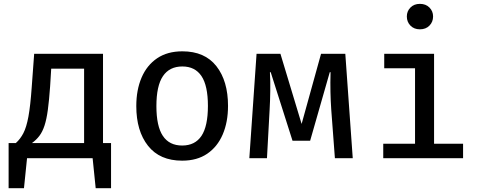

<svg xmlns="http://www.w3.org/2000/svg" viewBox="-20 -819 2502 994"><path d="M24.6 -78.5H62.1Q85.1 -99 101 -129.5Q116.9 -160 127.2 -215.6Q137.4 -271.3 144.1 -366.2L156.9 -540.5H513.3V-78.5H554.9V155.4H475.4L459.5 0H120L104.1 155.4H24.6ZM415.4 -463.6H245.1L239.5 -372.3Q234.4 -299.5 227.7 -250.3Q221 -201 210.5 -169Q200 -136.9 184.1 -115.9Q168.2 -94.9 145.6 -78.5H415.4Z M924.1 -553.3Q1040 -553.3 1100.3 -476.4Q1160.5 -399.5 1160.5 -270.8Q1160.5 -187.2 1133.1 -123.1Q1105.6 -59 1052.8 -23.1Q1000 12.8 923.1 12.8Q807.2 12.8 746.4 -64.1Q685.6 -141 685.6 -269.7Q685.6 -353.8 713.1 -417.7Q740.5 -481.5 793.6 -517.4Q846.7 -553.3 924.1 -553.3ZM924.1 -474.9Q857.4 -474.9 823.6 -424.9Q789.7 -374.9 789.7 -269.7Q789.7 -165.6 823.1 -115.6Q856.4 -65.6 923.1 -65.6Q989.7 -65.6 1023.1 -115.6Q1056.4 -165.6 1056.4 -270.8Q1056.4 -375.4 1023.1 -425.1Q989.7 -474.9 924.1 -474.9Z M1767.7 -540.5 1806.2 0H1713.8L1694.9 -251.3Q1691.8 -296.4 1690.8 -343.6Q1689.7 -390.8 1691.3 -445.1H1687.2L1585.6 -90.3H1494.4L1381.5 -445.1H1377.4Q1380 -399.5 1379.2 -348.5Q1378.5 -297.4 1375.9 -251.8L1362.1 0H1270.8L1308.2 -540.5H1431.8L1541.5 -177.4L1642.1 -540.5Z M2153.8 -799Q2184.6 -799 2203.3 -780Q2222.1 -761 2222.1 -733.8Q2222.1 -705.6 2203.3 -686.4Q2184.6 -667.2 2153.8 -667.2Q2123.6 -667.2 2104.9 -686.4Q2086.2 -705.6 2086.2 -733.8Q2086.2 -761 2104.9 -780Q2123.6 -799 2153.8 -799ZM2227.2 -540.5V-74.9H2377.4V0H1964.1V-74.9H2128.7V-465.6H1969.2V-540.5Z"/></svg>

Font: Fira Code Retina
Style: Regular
Weight: 450
Monospace: yes
Designer: Carrois Corporate, Edenspiekermann AG, Nikita Prokopov
Foundry: Carrois Corporate, Edenspiekermann AG, Nikita Prokopov
Version: Version 6.002